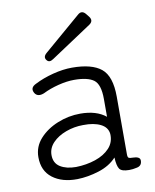

<svg xmlns="http://www.w3.org/2000/svg" viewBox="-83 -794 702 867"><g transform="rotate(-10 267.5 -360.5)"><path d="M202 9Q132 10 88.5 -23Q45 -56 45 -119Q45 -167 77.5 -203Q110 -239 160.5 -259.5Q211 -280 265 -280Q339 -280 382 -245V-327Q382 -394 354 -414.5Q326 -435 264 -435Q231 -435 191.5 -425Q152 -415 120 -399Q90 -387 77 -408Q62 -434 93 -448Q130 -467 176.5 -479Q223 -491 264 -491Q355 -491 398 -456Q441 -421 441 -327V-62Q441 -49 446 -46Q451 -43 467 -43Q480 -43 489 -38.5Q498 -34 498 -24Q498 1 473 5Q465 7 456 8Q447 9 439 9Q405 9 395 -5Q385 -19 383 -58Q352 -24 301 -8Q250 8 202 9ZM205 -46Q253 -47 294.5 -61Q336 -75 360.5 -101.5Q385 -128 383 -166Q380 -197 349 -212.5Q318 -228 269 -227Q228 -227 190 -213Q152 -199 128.5 -174.5Q105 -150 105 -118Q105 -81 133 -63.5Q161 -46 205 -46ZM188 -544Q168 -530 157 -545Q145 -560 163 -576L333 -722Q352 -739 369 -719L381 -704Q397 -683 375 -668Z"/></g></svg>

Font: Zen Maru Gothic
Style: Regular
Weight: 400
Designer: Yoshimichi Ohira
Foundry: Positype
Version: Version 1.002